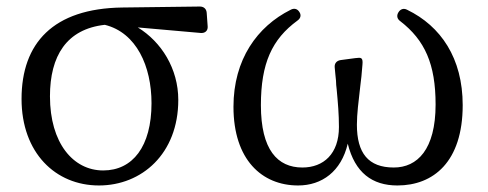

<svg xmlns="http://www.w3.org/2000/svg" viewBox="-20 -547 1493 588"><path d="M283 21C414 21 526 -76 526 -241C526 -337 474 -419 402 -463L595 -446C608 -445 617 -453 616 -466L613 -508C612 -520 604 -527 592 -527L354 -524C143 -521 46 -415 46 -244C46 -79 150 21 283 21ZM133 -252C133 -376 184 -458 301 -471C398 -447 444 -344 444 -231C444 -98 386 -25 296 -25C204 -25 133 -109 133 -252Z M893 21C966 21 1025 -22 1045 -107C1067 -18 1120 21 1197 21C1307 21 1397 -51 1397 -225C1397 -369 1330 -467 1227 -517C1216 -523 1206 -519 1200 -509C1194 -499 1196 -489 1206 -482C1281 -424 1314 -351 1314 -227C1314 -89 1258 -34 1186 -34C1108 -34 1073 -78 1073 -165C1073 -198 1078 -236 1083 -280C1086 -301 1088 -324 1090 -349C1091 -360 1090 -365 1087 -368C1083 -371 1078 -370 1068 -369L1023 -363C1011 -361 1004 -353 1005 -341C1006 -326 1008 -313 1009 -300C1009 -291 1010 -282 1011 -274C1015 -231 1018 -197 1018 -158C1018 -76 971 -34 906 -34C830 -34 779 -88 779 -225C779 -353 813 -427 891 -484C901 -491 903 -501 897 -510C891 -520 881 -523 870 -517C768 -466 695 -365 695 -220C695 -58 782 21 893 21Z"/></svg>

Font: 寒蝉锦书宋 Text
Style: Regular
Weight: 400
Designer: 寒蝉锦书宋{Warren} 思源宋体{Ryoko NISHIZUKA 西塚涼子 (kana & ideographs); Frank Grießhammer (Latin, Greek & Cyrillic); Wenlong ZHANG 
Foundry: Adobe & ChillType
Version: Version 2.000;Glyphs 3.1.1 (3135)